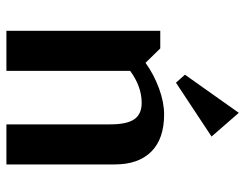

<svg xmlns="http://www.w3.org/2000/svg" viewBox="-103 -662 765 599"><g transform="rotate(90 279.5 -362.5)"><path d="M493 -338V0H368V-324Q368 -376 352 -399Q336 -422 301 -422Q250 -422 201 -386V0H76V-480H131L176 -434Q212 -460 255.5 -476Q299 -492 337 -492Q413 -492 453 -452Q493 -412 493 -338ZM332 -725 406 -640 238 -529 213 -557Z"/></g></svg>

Font: Arya
Style: Bold
Weight: 700
Designer: Eduardo Rodriguez Tunni, Modular Infotech
Foundry: Eduardo Rodriguez Tunni, Modular Infotech
Version: Version 1.002